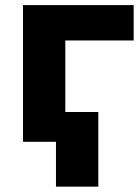

<svg xmlns="http://www.w3.org/2000/svg" viewBox="-20 -548 542 742"><path d="M496.6 -528.3V-391.6H232.4V0H68.8V-528.3ZM359.9 -115.2V173.3H196.3V-115.2Z"/></svg>

Font: Bert Sans Black
Style: Regular
Weight: 900
Designer: Christian Robertson, Adam Twardoch, & Cristiano Sobral
Foundry: Google
Version: Version 12.135;January 10, 2020;FontCreator 12.0.0.2547 64-b